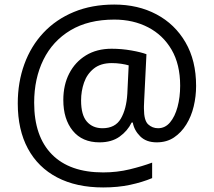

<svg xmlns="http://www.w3.org/2000/svg" viewBox="-20 -734 939 843"><path d="M841 -357Q841 -311 830.5 -267Q820 -223 798 -187.5Q776 -152 744 -130.5Q712 -109 668 -109Q622 -109 595.5 -135.5Q569 -162 563 -196H558Q540 -159 505 -134Q470 -109 417 -109Q341 -109 299.5 -160Q258 -211 258 -295Q258 -361 284 -411.5Q310 -462 357.5 -491Q405 -520 470 -520Q514 -520 556.5 -512.5Q599 -505 623 -496L613 -293Q612 -275 612 -267.5Q612 -260 612 -257Q612 -205 630.5 -188Q649 -171 674 -171Q705 -171 726.5 -196.5Q748 -222 759.5 -264.5Q771 -307 771 -358Q771 -451 733.5 -515.5Q696 -580 630.5 -614Q565 -648 482 -648Q368 -648 289.5 -601Q211 -554 170.5 -471.5Q130 -389 130 -283Q130 -135 208 -56Q286 23 433 23Q494 23 549.5 9.5Q605 -4 648 -20V48Q605 66 551.5 77.5Q498 89 433 89Q315 89 231 45Q147 1 102.5 -81.5Q58 -164 58 -280Q58 -373 87 -452.5Q116 -532 171 -590.5Q226 -649 304.5 -681.5Q383 -714 482 -714Q586 -714 667 -671Q748 -628 794.5 -548Q841 -468 841 -357ZM336 -293Q336 -229 361.5 -200Q387 -171 430 -171Q486 -171 510.5 -213Q535 -255 539 -322L545 -447Q532 -451 512 -454Q492 -457 471 -457Q422 -457 392 -433Q362 -409 349 -371.5Q336 -334 336 -293Z"/></svg>

Font: Noto Sans Sogdian
Style: Regular
Weight: 400
Designer: Monotype Design Team
Foundry: Monotype Imaging Inc.
Version: Version 2.002; ttfautohint (v1.8.4.7-5d5b)